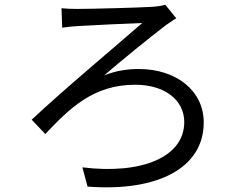

<svg xmlns="http://www.w3.org/2000/svg" viewBox="-20 -762 1040 818"><path d="M242 -727 245 -644C265 -647 291 -650 313 -651C362 -654 524 -662 586 -664C501 -589 252 -381 115 -252L173 -191C277 -301 378 -401 556 -401C683 -401 765 -335 765 -242C765 -92 583 -18 331 -49L353 33C656 56 848 -49 848 -240C848 -376 731 -468 571 -468C526 -468 478 -462 424 -441C497 -504 614 -599 687 -655C698 -662 718 -677 731 -684L684 -742C669 -737 646 -734 629 -733C566 -729 361 -724 310 -724C282 -724 260 -725 242 -727Z"/></svg>

Font: Noto Sans T Chinese Regular
Style: Regular
Weight: 400
Designer: Ryoko NISHIZUKA (kana & ideographs); Paul D. Hunt (Latin, Greek & Cyrillic); Wenlong ZHANG (bopomofo); Sandoll Communica
Foundry: Adobe Systems Incorporated
Version: Version 1.000;PS 1;hotconv 1.0.78;makeotf.lib2.5.61930